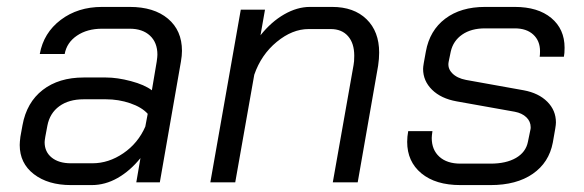

<svg xmlns="http://www.w3.org/2000/svg" viewBox="-20 -527 1688 555"><path d="M37 -108Q37 -116 39 -132L45 -165Q57 -231 103.5 -267Q150 -303 222 -303H286Q319 -303 358.5 -292.5Q398 -282 419 -266L433 -349Q435 -363 435 -369Q435 -404 413.5 -424Q392 -444 355 -444H275Q232 -444 202.5 -424Q173 -404 167 -371H95Q106 -432 155.5 -469.5Q205 -507 275 -507H355Q425 -507 465.5 -473Q506 -439 506 -380Q506 -366 503 -349L442 0H374L386 -70Q356 -33 320 -12.5Q284 8 245 8H185Q119 8 78 -23.5Q37 -55 37 -108ZM247 -55Q294 -55 336.5 -84Q379 -113 400 -161L407 -198Q390 -217 356.5 -228.5Q323 -240 286 -240H222Q179 -240 151.5 -220Q124 -200 117 -164L111 -132Q109 -120 109 -116Q109 -88 129.5 -71.5Q150 -55 185 -55Z M676 -499H746L733 -425Q764 -464 801.5 -485.5Q839 -507 876 -507H940Q1003 -507 1039.5 -471.5Q1076 -436 1076 -375Q1076 -357 1073 -337L1014 0H942L1002 -339Q1004 -348 1004 -366Q1004 -402 986 -422.5Q968 -443 936 -443H872Q825 -443 780 -406Q735 -369 715 -311L660 0H588Z M1157 -117Q1157 -132 1160 -148H1230Q1228 -134 1228 -128Q1228 -94 1250 -74Q1272 -54 1311 -54H1398Q1443 -54 1471.5 -70.5Q1500 -87 1506 -117L1513 -151Q1514 -154 1514 -159Q1514 -176 1501.5 -188Q1489 -200 1468 -204L1300 -234Q1255 -242 1229 -267.5Q1203 -293 1203 -328Q1203 -333 1205 -345L1211 -378Q1222 -439 1267 -473Q1312 -507 1382 -507H1468Q1535 -507 1573.5 -475Q1612 -443 1612 -389Q1612 -372 1610 -363H1540Q1541 -368 1541 -379Q1541 -409 1521.5 -427Q1502 -445 1468 -445H1382Q1342 -445 1316 -427Q1290 -409 1283 -378L1277 -349Q1273 -330 1287 -315.5Q1301 -301 1327 -296L1494 -266Q1537 -258 1562 -233Q1587 -208 1587 -173Q1587 -167 1585 -155L1578 -115Q1567 -57 1520 -24.5Q1473 8 1398 8H1311Q1239 8 1198 -26Q1157 -60 1157 -117Z"/></svg>

Font: Bai Jamjuree
Style: Italic
Weight: 400
Italic angle: -10°
Version: Version 1.000; ttfautohint (v1.6)